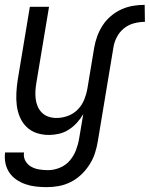

<svg xmlns="http://www.w3.org/2000/svg" viewBox="-29 -548 617 791"><path d="M359 -351Q363 -375 371.5 -398.5Q380 -422 394 -443.5Q408 -465 428 -482Q448 -499 471.5 -509.5Q495 -520 519 -524Q543 -528 567 -528L568 -458Q546 -458 523 -452Q500 -446 481.5 -431Q463 -416 452 -394.5Q441 -373 438 -351ZM164 223Q141 223 119 220.5Q97 218 76.5 211Q56 204 38.5 192Q21 180 9.5 163Q-2 146 -6.5 124.5Q-11 103 -8 80H70Q67 99 75.5 114.5Q84 130 99 138.5Q114 147 132 150Q150 153 169 153Q193 153 217.5 143Q242 133 258.5 113.5Q275 94 284 70.5Q293 47 297 23L314 -78Q303 -59 288 -42.5Q273 -26 254.5 -14Q236 -2 214.5 3Q193 8 173 8Q146 8 122 0Q98 -8 80.5 -25Q63 -42 53 -65.5Q43 -89 40 -114.5Q37 -140 38.5 -166.5Q40 -193 44 -219L94 -520H173L121 -208Q118 -191 117 -174Q116 -157 118 -140.5Q120 -124 126.5 -109Q133 -94 144.5 -83Q156 -72 171.5 -67Q187 -62 204 -62Q227 -62 250.5 -70.5Q274 -79 291.5 -97Q309 -115 318 -137.5Q327 -160 331 -183L359 -351H438L374 34Q370 59 362 83.5Q354 108 339.5 130.5Q325 153 305.5 171.5Q286 190 262 202Q238 214 213 218.5Q188 223 164 223Z"/></svg>

Font: Iosevka Custom
Style: Italic
Weight: 400
Italic angle: -9°
Monospace: yes
Designer: Belleve Invis
Foundry: Belleve Invis
Version: Version 30.3.3; ttfautohint (v1.8.3)